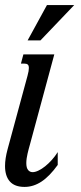

<svg xmlns="http://www.w3.org/2000/svg" viewBox="-25 -736 322 767"><path d="M85 -433.6Q87.9 -443.8 89.1 -451.4Q90.3 -459 90.3 -464.4Q90.3 -474.6 85.7 -478.3Q81.1 -481.9 72.3 -481.9H58.6L68.4 -518.6H191.9L94.2 -157.2Q92.3 -150.4 89.8 -141.4Q87.4 -132.3 85.2 -122.8Q83 -113.3 81.5 -103.3Q80.1 -93.3 80.1 -84.5Q80.1 -65.4 87.2 -56.9Q94.2 -48.3 105.5 -48.3Q115.7 -48.3 128.9 -54.7Q142.1 -61 155.5 -71.8Q168.9 -82.5 182.1 -97.2Q195.3 -111.8 205.6 -128.4V-77.1Q172.9 -31.7 140.6 -10.5Q108.4 10.7 73.2 10.7Q33.7 10.7 14.4 -11Q-4.9 -32.7 -4.9 -72.8Q-4.9 -102.1 5.4 -140.1ZM162.6 -715.8H271.5L136.7 -574.7H85.4Z"/></svg>

Font: Arian AMU Serif
Style: Italic
Weight: 400
Italic angle: -15°
Designer: Ruben Hakobyan (Tarumian)
Foundry: Ruben Hakobyan (Tarumian)
Version: Version 1.002